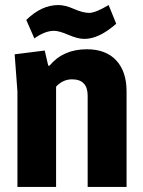

<svg xmlns="http://www.w3.org/2000/svg" viewBox="-20 -740 567 760"><path d="M324 -545Q399 -545 440 -501Q481 -457 481 -378V0H327V-361Q327 -426 265 -426Q229 -426 202 -397V0H49V-378L38 -525L157 -540L171 -480H176Q230 -545 324 -545ZM314 -586Q288 -586 251 -602Q214 -618 194 -618Q158 -618 116 -588L84 -661Q144 -720 211 -720Q238 -720 273 -704.5Q308 -689 333 -689Q358 -689 410 -720L440 -646Q372 -586 314 -586Z"/></svg>

Font: Magra
Style: Bold
Weight: 600
Designer: Viviana Monsalve
Foundry: Viviana Monsalve
Version: Version 1.001